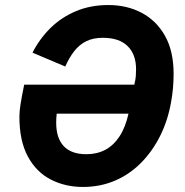

<svg xmlns="http://www.w3.org/2000/svg" viewBox="-20 -730 736 762"><path d="M309 12Q239 12 181.5 -17.5Q124 -47 90.5 -109Q57 -171 57 -267Q57 -288 61.5 -316.5Q66 -345 76 -394H513Q518 -414 519 -428Q520 -442 520 -455Q520 -514 486.5 -547Q453 -580 388 -580Q350 -580 322.5 -566.5Q295 -553 275 -527.5Q255 -502 239 -466L109 -521Q137 -576 180 -618.5Q223 -661 281 -685.5Q339 -710 410 -710Q484 -710 542.5 -679Q601 -648 635 -587.5Q669 -527 669 -437Q669 -408 666.5 -380Q664 -352 659 -325Q646 -251 615 -189.5Q584 -128 538.5 -82.5Q493 -37 435 -12.5Q377 12 309 12ZM323 -118Q365 -118 398 -135.5Q431 -153 454.5 -189Q478 -225 490 -279H205Q204 -269 203.5 -260.5Q203 -252 203 -243Q203 -182 233 -150Q263 -118 323 -118Z"/></svg>

Font: IBM Plex Sans Var
Style: Italic
Weight: 400
Italic angle: -11.31°
Designer: Mike Abbink, Paul van der Laan, Pieter van Rosmalen
Foundry: Bold Monday
Version: Version 1.001